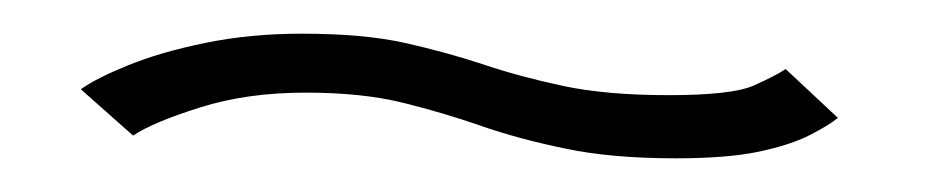

<svg xmlns="http://www.w3.org/2000/svg" viewBox="-20 -403 562 114"><path d="M381 -309Q412 -309 430.8 -313Q449.5 -317 460.8 -322.8Q472 -328.5 477.5 -333L446.5 -362Q440.5 -358 427.5 -352.2Q414.5 -346.5 377 -346.5Q340 -346.5 314.2 -352Q288.5 -357.5 266.8 -364.8Q245 -372 220.5 -377.5Q196 -383 159 -383Q128.5 -383 101.8 -377.5Q75 -372 56 -364.2Q37 -356.5 28 -350L59 -322.5Q71 -330.5 98.8 -339.2Q126.5 -348 161.5 -348Q195 -348 219.2 -342Q243.5 -336 265.8 -328.2Q288 -320.5 315.5 -314.8Q343 -309 381 -309Z"/></svg>

Font: Anybody ExtraExpanded ExtraLight
Style: Regular
Weight: 250
Width: 8
Version: Version 1.113;gftools[0.9.25]